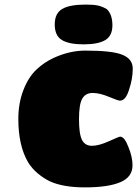

<svg xmlns="http://www.w3.org/2000/svg" viewBox="-20 -810 600 839"><path d="M199.2 -17.1Q171.9 -29.8 145.3 -52Q118.7 -74.2 102.1 -102.1Q60.1 -174.3 60.1 -290Q60.1 -359.4 82.3 -416.5Q104.5 -473.6 139.2 -505.9Q172.4 -537.6 214.8 -557.1Q284.2 -588.9 353 -588.9Q470.2 -588.9 514.2 -570.8Q560.1 -552.7 560.1 -509.8Q560.1 -465.8 543.9 -418Q529.3 -370.1 503.9 -370.1Q496.1 -370.1 455.1 -387.2Q415.5 -403.8 384.8 -403.8Q354 -403.8 339.6 -379.2Q325.2 -354.5 325.2 -289.1Q325.2 -224.1 338.4 -198.5Q351.6 -172.9 381.8 -172.9Q412.1 -172.9 456.1 -192.9Q500 -212.9 504.9 -212.9Q523.9 -212.9 541 -168Q559.1 -124 559.1 -87.9Q559.1 -36.1 505.6 -13.7Q452.1 8.8 351.1 8.8Q256.8 8.8 199.2 -17.1ZM446.8 -770Q471.2 -747.1 471.2 -699.2Q471.2 -653.3 439.9 -634.8Q408.7 -616.2 345.2 -616.2Q281.2 -616.2 250.2 -635.3Q219.2 -654.3 219.2 -703.1Q219.2 -751.5 251.7 -770.8Q284.2 -790 355 -790Q388.2 -790 407.7 -785.9Q427.2 -781.7 446.8 -770Z"/></svg>

Font: GGS TheRock Black
Style: Regular
Weight: 900
Designer: Rodrigo Fuenzalida (2012); Goodgame Studios (2014)
Foundry: Rodrigo Fuenzalida,2012;  GGS,2014
Version: Version 1.002 | FøM Mod